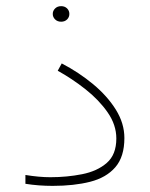

<svg xmlns="http://www.w3.org/2000/svg" viewBox="-20 -608 489 627"><path d="M152.3 -562.5Q152.3 -572.8 159.9 -580.3Q167.5 -587.9 179.7 -587.9Q191.4 -587.9 199 -580.6Q206.5 -573.2 206.5 -562.5Q206.5 -551.8 199 -544.4Q191.4 -537.1 179.7 -537.1Q167.5 -537.1 159.9 -544.7Q152.3 -552.2 152.3 -562.5ZM144.5 -29.3Q198.7 -29.3 248 -39.1Q297.4 -48.8 328.6 -75.9Q359.9 -103 359.9 -155.8Q359.9 -200.2 331.5 -241Q303.2 -281.7 259.3 -316.4Q215.3 -351.1 168.5 -377L181.6 -400.9Q237.8 -371.6 284.2 -333Q330.6 -294.4 358.4 -249.8Q386.2 -205.1 386.2 -157.2Q386.2 -96.2 356.7 -62Q327.1 -27.8 274.4 -14.4Q221.7 -1 151.9 -1Q105.5 -1 63 -7.8V-36.6Q107.9 -29.3 144.5 -29.3Z"/></svg>

Font: Vazirmatn RD Thin
Style: Regular
Weight: 100
Designer: Saber Rastikerdar
Foundry: Saber Rastikerdar
Version: Version 32.102